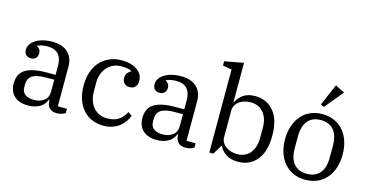

<svg xmlns="http://www.w3.org/2000/svg" viewBox="-79 -1145 2926 1526"><g transform="rotate(15 1383.5 -382.0)"><path d="M203 12Q131 12 90.5 -25.5Q50 -63 50 -128Q50 -165 62 -193.5Q74 -222 101.5 -241Q129 -260 173 -270Q217 -280 280 -280H354V-356Q354 -417 324.5 -449.5Q295 -482 236 -482Q210 -482 188 -477.5Q166 -473 152 -465V-463Q163 -457 173.5 -445Q184 -433 184 -411Q184 -385 169 -370.5Q154 -356 129 -356Q105 -356 89.5 -370.5Q74 -385 74 -414Q74 -436 87 -456.5Q100 -477 124 -493Q148 -509 183.5 -518.5Q219 -528 264 -528Q345 -528 390.5 -486Q436 -444 436 -368V-43H511V-8Q500 0 481.5 6Q463 12 440 12Q401 12 380 -10Q359 -32 359 -69V-76H354Q347 -59 335.5 -43Q324 -27 306 -15Q288 -3 262.5 4.5Q237 12 203 12ZM238 -43Q286 -43 320 -67.5Q354 -92 354 -143V-240H289Q246 -240 217 -233.5Q188 -227 171 -214.5Q154 -202 146.5 -184Q139 -166 139 -142V-121Q139 -83 165 -63Q191 -43 238 -43Z M826 12Q770 12 726.5 -7.5Q683 -27 653 -62.5Q623 -98 607 -147.5Q591 -197 591 -258Q591 -320 608.5 -370Q626 -420 658 -455Q690 -490 734.5 -509Q779 -528 833 -528Q914 -528 961.5 -493.5Q1009 -459 1009 -406Q1009 -374 992.5 -356Q976 -338 947 -338Q916 -338 901 -356Q886 -374 886 -399Q886 -421 897 -437Q908 -453 928 -462V-465Q915 -473 894.5 -477Q874 -481 842 -481Q807 -481 777.5 -468Q748 -455 727 -431.5Q706 -408 694 -376.5Q682 -345 682 -308V-234Q682 -193 693 -159.5Q704 -126 724.5 -102Q745 -78 773.5 -65Q802 -52 838 -52Q899 -52 934 -77.5Q969 -103 990 -144L1022 -123Q1013 -97 996 -72.5Q979 -48 955 -29.5Q931 -11 898.5 0.5Q866 12 826 12Z M1262 12Q1190 12 1149.5 -25.5Q1109 -63 1109 -128Q1109 -165 1121 -193.5Q1133 -222 1160.5 -241Q1188 -260 1232 -270Q1276 -280 1339 -280H1413V-356Q1413 -417 1383.5 -449.5Q1354 -482 1295 -482Q1269 -482 1247 -477.5Q1225 -473 1211 -465V-463Q1222 -457 1232.5 -445Q1243 -433 1243 -411Q1243 -385 1228 -370.5Q1213 -356 1188 -356Q1164 -356 1148.5 -370.5Q1133 -385 1133 -414Q1133 -436 1146 -456.5Q1159 -477 1183 -493Q1207 -509 1242.5 -518.5Q1278 -528 1323 -528Q1404 -528 1449.5 -486Q1495 -444 1495 -368V-43H1570V-8Q1559 0 1540.5 6Q1522 12 1499 12Q1460 12 1439 -10Q1418 -32 1418 -69V-76H1413Q1406 -59 1394.5 -43Q1383 -27 1365 -15Q1347 -3 1321.5 4.5Q1296 12 1262 12ZM1297 -43Q1345 -43 1379 -67.5Q1413 -92 1413 -143V-240H1348Q1305 -240 1276 -233.5Q1247 -227 1230 -214.5Q1213 -202 1205.5 -184Q1198 -166 1198 -142V-121Q1198 -83 1224 -63Q1250 -43 1297 -43Z M1932 12Q1870 12 1832 -14Q1794 -40 1777 -77H1773L1727 0H1694V-683L1620 -696V-731L1776 -760V-438H1780Q1797 -475 1834 -501.5Q1871 -528 1932 -528Q2028 -528 2085.5 -458.5Q2143 -389 2143 -258Q2143 -127 2085.5 -57.5Q2028 12 1932 12ZM1908 -45Q1977 -45 2015.5 -91.5Q2054 -138 2054 -216V-300Q2054 -378 2015.5 -424.5Q1977 -471 1908 -471Q1884 -471 1860 -464Q1836 -457 1817.5 -444Q1799 -431 1787.5 -411.5Q1776 -392 1776 -368V-148Q1776 -124 1787.5 -104.5Q1799 -85 1817.5 -72Q1836 -59 1860 -52Q1884 -45 1908 -45Z M2485 -37Q2522 -37 2549.5 -49.5Q2577 -62 2594.5 -84.5Q2612 -107 2620.5 -137.5Q2629 -168 2629 -204V-312Q2629 -348 2620.5 -378.5Q2612 -409 2594.5 -431.5Q2577 -454 2549.5 -466.5Q2522 -479 2485 -479Q2447 -479 2420 -466.5Q2393 -454 2375.5 -431.5Q2358 -409 2349.5 -378.5Q2341 -348 2341 -312V-204Q2341 -168 2349.5 -137.5Q2358 -107 2375.5 -84.5Q2393 -62 2420 -49.5Q2447 -37 2485 -37ZM2485 12Q2432 12 2388 -7Q2344 -26 2313 -61.5Q2282 -97 2265 -146.5Q2248 -196 2248 -258Q2248 -319 2265 -369Q2282 -419 2313 -454.5Q2344 -490 2388 -509Q2432 -528 2485 -528Q2538 -528 2582 -509Q2626 -490 2657 -454.5Q2688 -419 2705 -369Q2722 -319 2722 -258Q2722 -196 2705 -146.5Q2688 -97 2657 -61.5Q2626 -26 2582 -7Q2538 12 2485 12ZM2452 -599 2528 -776 2605 -738 2479 -585Z"/></g></svg>

Font: IBM Plex Serif
Style: Regular
Weight: 400
Designer: Mike Abbink, Paul van der Laan, Pieter van Rosmalen
Foundry: Bold Monday
Version: Version 3.001